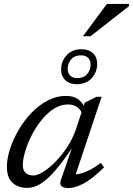

<svg xmlns="http://www.w3.org/2000/svg" viewBox="-20 -947 677 977"><path d="M289.5 -30.5 350 -205H354.5Q311.5 -141 277.5 -99Q243.5 -57 215.8 -33.5Q188 -10 164.5 -0.5Q141 9 119 9Q88 9 64.5 -2.5Q41 -14 28 -37.5Q15 -61 15 -98Q15 -139 30.5 -187.8Q46 -236.5 73.8 -284.2Q101.5 -332 139.2 -371.8Q177 -411.5 222 -435.2Q267 -459 316 -459Q353 -459 375.8 -443.2Q398.5 -427.5 413 -397L399 -368.5Q389 -391 370.5 -403.2Q352 -415.5 326 -415.5Q287.5 -415.5 253 -393Q218.5 -370.5 189.8 -334.2Q161 -298 140 -256Q119 -214 107.5 -174.5Q96 -135 96 -106.5Q96 -80 110.8 -67Q125.5 -54 149.5 -54Q170.5 -54 200.8 -73Q231 -92 263 -124.8Q295 -157.5 322.8 -200Q350.5 -242.5 366.5 -289L411 -424.5L471.5 -454.5H497L357.5 -36.5L344.5 -60Q363 -57.5 387.2 -63.2Q411.5 -69 438.5 -83Q465.5 -97 493 -118.5L509.5 -95.5Q447.5 -34.5 403.8 -12.2Q360 10 328 10Q302.5 10 292.5 -0.5Q282.5 -11 289.5 -30.5ZM395.5 -696.5Q431.5 -696.5 453 -676.2Q474.5 -656 474.5 -622Q474.5 -580 446.8 -549.2Q419 -518.5 370 -518.5Q334.5 -518.5 312.8 -538.8Q291 -559 291 -593Q291 -635 319 -665.8Q347 -696.5 395.5 -696.5ZM374 -549.5Q406 -549.5 423.5 -570.2Q441 -591 441 -617Q441 -640.5 428.2 -653Q415.5 -665.5 391.5 -665.5Q359.5 -665.5 342 -645Q324.5 -624.5 324.5 -597.5Q324.5 -574.5 337.5 -562Q350.5 -549.5 374 -549.5ZM402 -762.5 524 -927H637L635.5 -915L440.5 -762.5Z"/></svg>

Font: Newsreader
Style: Italic
Weight: 400
Italic angle: -17°
Designer: Hugues Gentile
Foundry: Production Type
Version: Version 1.003